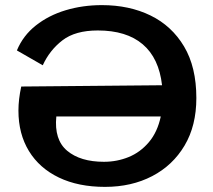

<svg xmlns="http://www.w3.org/2000/svg" viewBox="-20 -725 833 750"><path d="M747 -342Q747 -234 701 -156.5Q655 -79 574.5 -37Q494 5 390 5Q286 5 210 -31.5Q134 -68 93 -135Q52 -202 52 -293Q52 -337 63 -387L613 -392Q601 -498 537.5 -552Q474 -606 362 -606Q274 -606 224 -567.5Q174 -529 147 -470L46 -528Q70 -586 120 -625.5Q170 -665 236.5 -685Q303 -705 378 -705Q485 -705 568 -664.5Q651 -624 699 -543.5Q747 -463 747 -342ZM386 -93Q437 -93 482.5 -111.5Q528 -130 561.5 -169.5Q595 -209 608 -270H200Q191 -179 242.5 -136Q294 -93 386 -93Z"/></svg>

Font: Panamera
Style: Bold
Weight: 700
Designer: Bastien Sozeau
Foundry: NBR — Bastien Sozeau
Version: Version 3.002; ttfautohint (v1.8.4.7-5d5b);gftools[0.9.33]